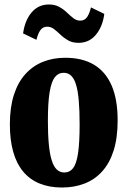

<svg xmlns="http://www.w3.org/2000/svg" viewBox="-20 -825 568 856"><path d="M24 -270.5Q24 -346.5 42 -402.2Q60 -458 93.2 -494.8Q126.5 -531.5 171.8 -549.5Q217 -567.5 271 -567.5Q347 -567.5 399 -536.5Q451 -505.5 477.8 -443.5Q504.5 -381.5 504.5 -288Q504.5 -210 486.5 -153.5Q468.5 -97 435.2 -60.5Q402 -24 356.5 -6.5Q311 11 256 11Q200 11 156.5 -6.8Q113 -24.5 83.5 -59.8Q54 -95 39 -147.8Q24 -200.5 24 -270.5ZM267 -56Q291 -56 306 -75.5Q321 -95 328 -142Q335 -189 335 -270.5Q335 -332 331.2 -375.8Q327.5 -419.5 319.2 -447Q311 -474.5 297.2 -487.5Q283.5 -500.5 264 -500.5Q240 -500.5 224.5 -480.8Q209 -461 201.2 -414Q193.5 -367 193.5 -286Q193.5 -224.5 197.8 -180.8Q202 -137 210.8 -109.5Q219.5 -82 233.5 -69Q247.5 -56 267 -56ZM83 -676Q90.5 -733 120.5 -769Q150.5 -805 198 -805Q225 -805 244.2 -794.2Q263.5 -783.5 278.2 -769.2Q293 -755 307 -744Q321 -733 337.5 -733Q357.5 -733 368.5 -749.2Q379.5 -765.5 385.5 -792L445 -763Q437.5 -706 407.5 -670Q377.5 -634 330 -634Q303 -634 283.8 -645Q264.5 -656 249.8 -670.2Q235 -684.5 221 -695.2Q207 -706 191 -706Q170.5 -706 159.5 -689.8Q148.5 -673.5 142.5 -647.5Z"/></svg>

Font: Merriweather 24pt SemiCondensed Black
Style: Regular
Weight: 900
Width: 4
Designer: Eben Sorkin
Foundry: Eben Sorkin
Version: Version 2.100